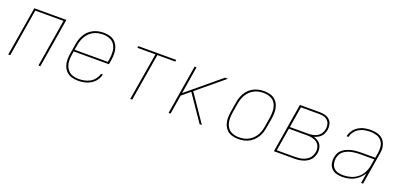

<svg xmlns="http://www.w3.org/2000/svg" viewBox="3 -1237 4027 1943"><g transform="rotate(20 2016.0 -265.0)"><path d="M59 0H80L164 -511H468L384 0H405L492 -530H147Z M812 8Q846 8 880 1Q914 -6 945.5 -24.5Q977 -43 999 -73Q1021 -103 1028 -137H1008Q1000 -107 980 -80.5Q960 -54 931.5 -38.5Q903 -23 872.5 -17Q842 -11 812 -11Q781 -11 751.5 -19.5Q722 -28 701.5 -49Q681 -70 670.5 -98.5Q660 -127 660 -158Q660 -189 665 -220L671 -256H1050L1059 -307Q1064 -342 1063.5 -376.5Q1063 -411 1051.5 -442Q1040 -473 1017 -496Q994 -519 961 -528.5Q928 -538 894 -538H893Q861 -538 828 -530.5Q795 -523 765 -504Q735 -485 713.5 -457Q692 -429 680 -397.5Q668 -366 663 -333L645 -223Q639 -188 639.5 -153.5Q640 -119 652 -87.5Q664 -56 687.5 -33.5Q711 -11 744 -1.5Q777 8 812 8ZM1032 -275H674L683 -330Q688 -360 699 -389Q710 -418 729.5 -443.5Q749 -469 776 -487Q803 -505 833 -512Q863 -519 893 -519Q932 -519 967 -504.5Q1002 -490 1020.5 -458Q1039 -426 1041.5 -387.5Q1044 -349 1038 -310Z M1373 0H1394L1479 -511H1672L1675 -530H1267L1264 -511H1458Z M1786 0H1807L1841 -206L1929 -279L1990 -190L2120 0H2144L1945 -292L2232 -530H2201L1846 -235L1894 -530H1873Z M2537 8H2538Q2570 8 2603 0.5Q2636 -7 2665.5 -26Q2695 -45 2717 -73Q2739 -101 2751 -132.5Q2763 -164 2768 -197L2787 -307Q2792 -342 2791.5 -376.5Q2791 -411 2779.5 -442Q2768 -473 2745 -496Q2722 -519 2689 -528.5Q2656 -538 2622 -538H2621Q2589 -538 2556 -530.5Q2523 -523 2493 -504Q2463 -485 2441.5 -457Q2420 -429 2408 -397.5Q2396 -366 2391 -333L2373 -223Q2367 -189 2367.5 -154Q2368 -119 2379.5 -88Q2391 -57 2414 -34Q2437 -11 2470 -1.5Q2503 8 2537 8ZM2538 -11Q2499 -11 2464 -25.5Q2429 -40 2410.5 -72Q2392 -104 2389.5 -142.5Q2387 -181 2393 -220L2411 -330Q2416 -360 2427 -389Q2438 -418 2457.5 -443.5Q2477 -469 2504 -487Q2531 -505 2561 -512Q2591 -519 2621 -519Q2660 -519 2695 -504.5Q2730 -490 2748.5 -458Q2767 -426 2769.5 -387.5Q2772 -349 2766 -310L2748 -200Q2743 -170 2732.5 -141Q2722 -112 2702 -86.5Q2682 -61 2655 -43Q2628 -25 2598 -18Q2568 -11 2538 -11Z M2920 0H3141Q3166 0 3191.5 -3.5Q3217 -7 3242 -16Q3267 -25 3289.5 -42Q3312 -59 3324.5 -83Q3337 -107 3342 -132Q3347 -165 3338.5 -196.5Q3330 -228 3305.5 -247.5Q3281 -267 3250 -275Q3276 -282 3300.5 -297.5Q3325 -313 3339 -337.5Q3353 -362 3357 -388Q3362 -418 3355.5 -447Q3349 -476 3328.5 -495.5Q3308 -515 3279.5 -522.5Q3251 -530 3221 -530H3007ZM2988 -285 3025 -511H3221Q3247 -511 3271 -505Q3295 -499 3312.5 -482Q3330 -465 3335.5 -440.5Q3341 -416 3337 -391Q3333 -366 3319 -343.5Q3305 -321 3282 -307.5Q3259 -294 3234 -289.5Q3209 -285 3185 -285ZM2944 -19 2985 -266H3180Q3209 -266 3237 -260Q3265 -254 3287.5 -237Q3310 -220 3318 -192Q3326 -164 3321 -135Q3317 -113 3305.5 -91.5Q3294 -70 3274 -55.5Q3254 -41 3231.5 -33Q3209 -25 3186 -22Q3163 -19 3140 -19Z M3659 8Q3701 8 3743 -4Q3785 -16 3820.5 -45Q3856 -74 3877 -112L3859 0H3880L3936 -341Q3938 -353 3939.5 -364.5Q3941 -376 3941 -388Q3941 -421 3929 -451.5Q3917 -482 3893 -502Q3869 -522 3837 -530Q3805 -538 3771 -538Q3738 -538 3704 -531.5Q3670 -525 3639 -506.5Q3608 -488 3587 -458Q3566 -428 3559 -394H3580Q3586 -424 3605.5 -450.5Q3625 -477 3653 -492.5Q3681 -508 3711 -513.5Q3741 -519 3771 -519Q3806 -519 3838.5 -509Q3871 -499 3892 -473.5Q3913 -448 3917.5 -414Q3922 -380 3916 -345L3907 -289H3755Q3730 -289 3705.5 -287Q3681 -285 3656 -279.5Q3631 -274 3607 -264Q3583 -254 3561.5 -237.5Q3540 -221 3528 -197Q3516 -173 3512 -149Q3507 -116 3513.5 -84.5Q3520 -53 3542 -30.5Q3564 -8 3595 0Q3626 8 3659 8ZM3660 -11Q3632 -11 3604.5 -18Q3577 -25 3558.5 -44.5Q3540 -64 3534.5 -92Q3529 -120 3533 -148Q3537 -170 3548 -191Q3559 -212 3579 -226.5Q3599 -241 3621 -249.5Q3643 -258 3665.5 -262.5Q3688 -267 3710 -268.5Q3732 -270 3755 -270H3903L3892 -203Q3886 -164 3867 -126Q3848 -88 3814 -60.5Q3780 -33 3740 -22Q3700 -11 3660 -11Z"/></g></svg>

Font: Iosevka Sparkle Thin Oblique
Style: Regular
Weight: 100
Italic angle: -9°
Designer: Belleve Invis
Foundry: Belleve Invis
Version: Version 4.5.0; ttfautohint (v1.8.3)